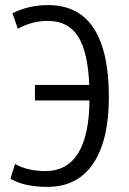

<svg xmlns="http://www.w3.org/2000/svg" viewBox="-20 -723 505 753"><path d="M165 10Q124 10 87 2.5Q50 -5 21 -22L39 -80Q66 -65 96 -58.5Q126 -52 157 -52Q328 -52 331 -329H117V-390H330Q325 -518 286.5 -579.5Q248 -641 168 -641Q134 -641 104 -632.5Q74 -624 50 -610L29 -671Q58 -686 93.5 -694.5Q129 -703 168 -703Q289 -703 348 -611.5Q407 -520 407 -343Q407 -173 345.5 -81.5Q284 10 165 10Z"/></svg>

Font: Ubuntu Sans Condensed
Style: Regular
Weight: 400
Width: 3
Designer: Dalton Maag Ltd
Foundry: Dalton Maag Ltd
Version: Version 1.006; ttfautohint (v1.8.4.7-5d5b)